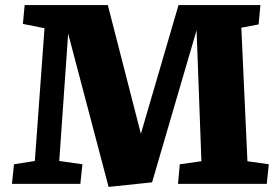

<svg xmlns="http://www.w3.org/2000/svg" viewBox="-20 -723 1092 755"><path d="M753 -604 578 -6 407 12 248 -591 213 -90 304 -77 296 0H27L35 -77L117 -90L155 -612L70 -629L77 -703H404L534 -197L682 -703H1004L997 -627L929 -614L953 -89L1037 -77L1029 0H680L687 -77L772 -89Z"/></svg>

Font: Literata 18pt ExtraBold
Style: Italic
Weight: 800
Italic angle: -2°
Designer: Latin by Veronika Burian and Jose Scaglione. Greek by Irene Vlachou. Cyrillic by Vera Evstafieva
Foundry: TypeTogether
Version: Version 3.103;gftools[0.9.29]